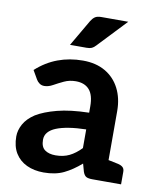

<svg xmlns="http://www.w3.org/2000/svg" viewBox="-83 -797 716 871"><g transform="rotate(10 275.0 -362.0)"><path d="M177 8Q133 8 99 -8Q65 -24 46 -55Q27 -86 27 -132Q27 -160 42.5 -188.5Q58 -217 93 -240Q129 -262 188 -277.5Q247 -293 334 -295V-324Q334 -376 312.5 -400.5Q291 -425 250 -425Q221 -425 196.5 -413.5Q172 -402 151.5 -390.5Q131 -379 112 -379Q99 -379 89.5 -386Q80 -393 75 -402L52 -442Q97 -483 150.5 -503Q204 -523 266 -523Q326 -523 369 -498Q412 -473 435 -428Q458 -383 458 -324V0H401Q382 0 372.5 -5Q363 -10 357 -27L347 -63Q308 -29 269.5 -10.5Q231 8 177 8ZM217 -78Q253 -78 280.5 -91.5Q308 -105 334 -132V-218Q290 -217 255.5 -211.5Q221 -206 197.5 -196.5Q174 -187 161.5 -172.5Q149 -158 149 -138Q149 -105 167.5 -91.5Q186 -78 217 -78ZM433 0 446 -101 504 -89Q517 -86 525 -79Q533 -72 533 -58V0ZM195 -583 266 -705Q274 -718 284 -725Q294 -732 314 -732H437L313 -601Q304 -591 295 -587Q286 -583 271 -583Z"/></g></svg>

Font: Aleo
Style: Bold
Weight: 700
Designer: Alessio Laiso
Foundry: Alessio Laiso
Version: Version 2.001;gftools[0.9.29]